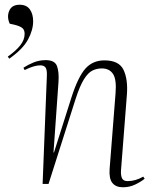

<svg xmlns="http://www.w3.org/2000/svg" viewBox="-20 -777 652 811"><path d="M591 -22Q575 -9 551 2.5Q527 14 499 14Q469 14 454.5 -4.5Q440 -23 443 -63L468 -382Q473 -441 457.5 -464.5Q442 -488 410 -488Q389 -488 370.5 -479Q352 -470 334.5 -442Q317 -414 299 -358L185 0H160L178 -458Q179 -482 172.5 -491.5Q166 -501 150 -501Q138 -501 122 -496.5Q106 -492 84 -481L79 -491Q99 -504 122.5 -513.5Q146 -523 173 -523Q211 -523 220.5 -498.5Q230 -474 227 -430L206 -133H208L282 -366Q310 -453 341 -487.5Q372 -522 421 -522Q483 -522 502 -481.5Q521 -441 516 -377L491 -56Q490 -34 496 -23Q502 -12 519 -12Q553 -12 585 -31ZM19 -529 13 -538Q48 -563 66 -586Q84 -609 84 -634Q84 -650 75 -658Q66 -666 43 -672L21 -677Q8 -706 19 -731.5Q30 -757 63 -757Q92 -757 106 -737.5Q120 -718 120 -687Q120 -650 98 -609.5Q76 -569 19 -529Z"/></svg>

Font: Literata 72pt ExtraLight
Style: Italic
Weight: 200
Italic angle: -2°
Designer: Latin by Veronika Burian and Jose Scaglione. Greek by Irene Vlachou. Cyrillic by Vera Evstafieva
Foundry: TypeTogether
Version: Version 3.002